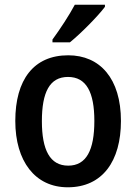

<svg xmlns="http://www.w3.org/2000/svg" viewBox="-20 -786 579 816"><path d="M426 -766H298C274 -721 236 -663 203 -618V-606H277C323 -643 397 -718 426 -757ZM494 -272C494 -452 405 -551 270 -551C123 -551 45 -447 45 -272C45 -101 129 10 268 10C416 10 494 -102 494 -272ZM158 -271C158 -394 191 -459 269 -459C347 -459 381 -394 381 -272C381 -148 347 -82 270 -82C192 -82 158 -149 158 -271Z"/></svg>

Font: Noto Sans UI SemiCondensed Medium
Style: Regular
Weight: 500
Width: 4
Designer: Monotype Design Team
Foundry: Monotype Imaging Inc.
Version: Version 1.901